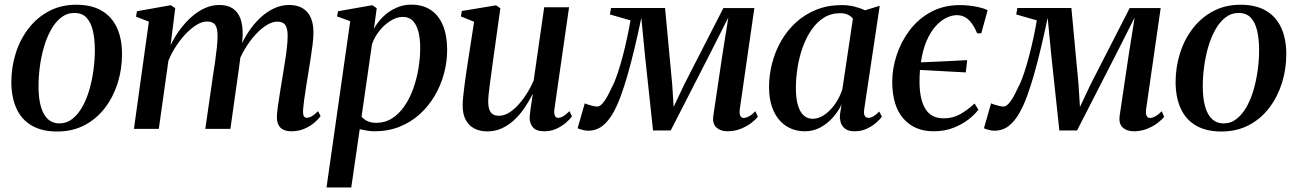

<svg xmlns="http://www.w3.org/2000/svg" viewBox="-20 -557 5610 830"><path d="M309.5 -536.5Q375.5 -536.5 419.2 -511Q463 -485.5 485.2 -437.8Q507.5 -390 507.5 -322.5Q507.5 -258 488.8 -198.2Q470 -138.5 434 -91Q398 -43.5 345.8 -16Q293.5 11.5 227 11.5Q161.5 11.5 117.5 -14Q73.5 -39.5 51.5 -87.2Q29.5 -135 29 -201Q29 -266.5 48 -326.8Q67 -387 103.5 -434.2Q140 -481.5 192 -509Q244 -536.5 309.5 -536.5ZM301.5 -501Q269.5 -501 244.2 -481.2Q219 -461.5 200.5 -428.2Q182 -395 170 -353.8Q158 -312.5 152.2 -268.5Q146.5 -224.5 146.5 -184Q146.5 -131 157 -95.2Q167.5 -59.5 187.5 -41.5Q207.5 -23.5 236.5 -23.5Q268 -23.5 293 -43.2Q318 -63 336.5 -96.2Q355 -129.5 366.8 -170.8Q378.5 -212 384.2 -255.5Q390 -299 390 -339.5Q390 -388 381.5 -424.2Q373 -460.5 353.8 -480.8Q334.5 -501 301.5 -501Z M737.5 -521.5 717.5 -362Q734.5 -397 757.2 -428Q780 -459 807.5 -483.5Q835 -508 865.5 -521.8Q896 -535.5 928.5 -535.5Q963.5 -535.5 986.2 -520.5Q1009 -505.5 1019.5 -476.2Q1030 -447 1029 -404.5Q1029 -397 1027.8 -384.8Q1026.5 -372.5 1024.5 -357.8Q1022.5 -343 1020 -327.5L1006.5 -326Q1025 -373.5 1049.5 -412Q1074 -450.5 1103.2 -478.2Q1132.5 -506 1164.5 -520.8Q1196.5 -535.5 1230 -535.5Q1280.5 -535.5 1307.8 -505.2Q1335 -475 1335 -415.5Q1335 -395 1331.5 -366Q1328 -337 1322.8 -304Q1317.5 -271 1312.5 -239Q1307.5 -210.5 1302.8 -179.8Q1298 -149 1294.5 -122.2Q1291 -95.5 1290 -77.5Q1289.5 -61.5 1293.5 -54.8Q1297.5 -48 1306 -48Q1316 -48 1327.8 -54.5Q1339.5 -61 1355 -76.5L1366 -55Q1357 -42.5 1339.5 -27.2Q1322 -12 1296.8 -0.8Q1271.5 10.5 1238.5 10.5Q1219 10.5 1205 3.8Q1191 -3 1184 -16.8Q1177 -30.5 1177 -51Q1177 -66.5 1181 -95.2Q1185 -124 1190.5 -158.5Q1196 -193 1201.5 -225.5Q1206.5 -257.5 1211.8 -290Q1217 -322.5 1220.2 -351.2Q1223.5 -380 1223.5 -400.5Q1223.5 -435 1213.2 -449.2Q1203 -463.5 1178 -463.5Q1158 -463.5 1133.8 -449Q1109.5 -434.5 1084.8 -407.8Q1060 -381 1038.2 -344.5Q1016.5 -308 1001.5 -264.5L1021.5 -335.5Q1020 -317.5 1017.8 -298.5Q1015.5 -279.5 1012.8 -260.8Q1010 -242 1007.5 -223.5L976 0H867.5L900 -225Q905 -257 909.8 -290Q914.5 -323 917.5 -351.8Q920.5 -380.5 920.5 -400Q920.5 -435.5 910.2 -449.8Q900 -464 874 -464Q854.5 -464 831.2 -450.2Q808 -436.5 784.8 -412.5Q761.5 -388.5 741.5 -358Q721.5 -327.5 708 -294.5L666.5 0H559L623.5 -463.5L568 -485L572 -508.5L718.5 -534.5Z M1391.5 253.5 1494 -465.5 1437 -486 1441.5 -508.5 1589.5 -534.5 1608.5 -521.5 1596.5 -432.5Q1612.5 -462 1637.2 -485.8Q1662 -509.5 1692.8 -523.2Q1723.5 -537 1757 -537Q1808 -537 1842.8 -513.5Q1877.5 -490 1895.2 -446.2Q1913 -402.5 1913 -341Q1913 -290 1899.5 -239.5Q1886 -189 1859.8 -144Q1833.5 -99 1795.5 -64.2Q1757.5 -29.5 1708.2 -9.5Q1659 10.5 1599.5 10.5Q1583.5 10.5 1567 7.8Q1550.5 5 1535 1.5L1498.5 253.5ZM1543 -53Q1552.5 -41 1568.2 -33.5Q1584 -26 1606.5 -26Q1645 -26 1675.5 -45.8Q1706 -65.5 1728.8 -98.8Q1751.5 -132 1766.5 -174Q1781.5 -216 1789 -261.5Q1796.5 -307 1796.5 -349.5Q1796.5 -392 1788.2 -422Q1780 -452 1763.5 -468Q1747 -484 1721.5 -484Q1695 -484 1668 -467Q1641 -450 1619.8 -423.2Q1598.5 -396.5 1588 -365.5Z M2087 11Q2054.5 11 2030.5 -1.5Q2006.5 -14 1993.2 -39Q1980 -64 1980 -100.5Q1980 -115 1982.2 -138.5Q1984.5 -162 1988 -188.5Q1991.5 -215 1995 -239.2Q1998.5 -263.5 2001 -279L2029.5 -463L1972.5 -486L1976.5 -509.5L2124.5 -534L2143 -521.5L2109.5 -281.5Q2107.5 -263 2104 -239.8Q2100.5 -216.5 2097.5 -193.2Q2094.5 -170 2092.5 -150.2Q2090.5 -130.5 2090.5 -119.5Q2090.5 -97 2095.5 -83Q2100.5 -69 2111 -62.8Q2121.5 -56.5 2138 -56.5Q2164 -56.5 2191.5 -77.2Q2219 -98 2244 -132.8Q2269 -167.5 2287 -209L2332.5 -525.5H2440L2376.5 -84Q2374.5 -66.5 2378.8 -57Q2383 -47.5 2393 -47.5Q2402.5 -47.5 2414.8 -54.5Q2427 -61.5 2441.5 -76.5L2452.5 -54.5Q2444 -41.5 2426.2 -26.2Q2408.5 -11 2384.8 -0.2Q2361 10.5 2333 10.5Q2298 10.5 2283.5 -7Q2269 -24.5 2269.5 -49Q2269.5 -52.5 2270.8 -64Q2272 -75.5 2274.2 -90.8Q2276.5 -106 2278.8 -121.5Q2281 -137 2283 -148.5L2281.5 -149Q2266 -117.5 2246 -88.5Q2226 -59.5 2201.8 -37.2Q2177.5 -15 2148.8 -2Q2120 11 2087 11Z M3124 10.5Q3094.5 10.5 3076.5 -6.2Q3058.5 -23 3064 -59L3102.5 -318L3128.5 -481.5L3052 -330L2879.5 7H2803L2767.5 -324L2752.5 -480Q2737.5 -409 2722.8 -347.2Q2708 -285.5 2693.2 -234Q2678.5 -182.5 2663.5 -141.8Q2648.5 -101 2632.5 -72.5Q2610.5 -32.5 2583.8 -12.2Q2557 8 2522 8Q2514 8 2504.2 6Q2494.5 4 2487 1.5Q2479.5 -1 2477 -3L2508 -110.5Q2512 -108 2522 -104.8Q2532 -101.5 2543.2 -99Q2554.5 -96.5 2561.5 -96.5Q2569.5 -96.5 2577.8 -103.2Q2586 -110 2594 -121.8Q2602 -133.5 2610 -148.8Q2618 -164 2625.5 -180.5Q2637.5 -202.5 2649.2 -237.5Q2661 -272.5 2671.8 -313.2Q2682.5 -354 2691.2 -394.8Q2700 -435.5 2705.5 -469L2616.5 -494.5L2621.5 -522.5H2855L2886 -191L2892 -94.5L2937.5 -191L3107 -522H3241L3178 -84.5Q3176.5 -73 3177.8 -64.5Q3179 -56 3183.5 -51.5Q3188 -47 3194.5 -47Q3205 -47 3218.5 -54.5Q3232 -62 3245.5 -76L3256 -52.5Q3247.5 -40.5 3228.2 -25.8Q3209 -11 3182.5 -0.2Q3156 10.5 3124 10.5Z M3716 -85.5Q3713 -64 3718.5 -55.8Q3724 -47.5 3734.5 -47.5Q3744 -47.5 3755.8 -54.2Q3767.5 -61 3780.5 -75L3792.5 -53Q3785 -42 3768.2 -27Q3751.5 -12 3727.5 -0.8Q3703.5 10.5 3673.5 10.5Q3640.5 10.5 3624.5 -9Q3608.5 -28.5 3611 -61.5L3618 -105.5Q3604.5 -76.5 3581 -49.8Q3557.5 -23 3526.8 -6.2Q3496 10.5 3460 10.5Q3413.5 10.5 3378.2 -12.5Q3343 -35.5 3323.8 -78.5Q3304.5 -121.5 3304.5 -181Q3304.5 -232.5 3317.8 -283.8Q3331 -335 3357 -380.2Q3383 -425.5 3421 -460.2Q3459 -495 3508.8 -515Q3558.5 -535 3619 -535Q3646.5 -535 3672.5 -528.8Q3698.5 -522.5 3719 -512.5L3783 -532ZM3667 -476Q3659.5 -486.5 3645.8 -493.2Q3632 -500 3612 -500Q3572.5 -500 3541.5 -480.5Q3510.5 -461 3487.8 -427.8Q3465 -394.5 3450 -352.5Q3435 -310.5 3427.8 -265.2Q3420.5 -220 3420.5 -177.5Q3420.5 -130 3429.8 -100.5Q3439 -71 3455.2 -57.2Q3471.5 -43.5 3492.5 -43.5Q3512.5 -43.5 3531.8 -53.5Q3551 -63.5 3568.2 -81.2Q3585.5 -99 3599.2 -122Q3613 -145 3621.5 -171.5Z M4015.5 10.5Q3934 10.5 3885.8 -43.8Q3837.5 -98 3837 -203Q3837 -260 3856 -318.2Q3875 -376.5 3912 -425.8Q3949 -475 4004 -505Q4059 -535 4130 -535Q4149.5 -535 4171.5 -532.5Q4193.5 -530 4214 -525.2Q4234.5 -520.5 4249.5 -513L4222 -413H4204Q4193 -439.5 4180 -457Q4167 -474.5 4151.2 -483Q4135.5 -491.5 4116.5 -491.5Q4094.5 -491.5 4070.5 -479.8Q4046.5 -468 4024.2 -443.2Q4002 -418.5 3985.5 -380Q3969 -341.5 3961 -287.5Q4014 -290 4062 -292Q4110 -294 4161 -297L4155 -244Q4107 -246.5 4057.8 -249.2Q4008.5 -252 3957 -254.5Q3956 -243 3955.5 -230Q3955 -217 3955 -203.5Q3955 -128.5 3980 -87Q4005 -45.5 4059.5 -45.5Q4100 -45.5 4132 -64Q4164 -82.5 4193 -109.5L4209.5 -83Q4195 -63 4167.5 -41.2Q4140 -19.5 4101.5 -4.5Q4063 10.5 4015.5 10.5Z M4880.5 10.5Q4851 10.5 4833 -6.2Q4815 -23 4820.5 -59L4859 -318L4885 -481.5L4808.5 -330L4636 7H4559.5L4524 -324L4509 -480Q4494 -409 4479.2 -347.2Q4464.5 -285.5 4449.8 -234Q4435 -182.5 4420 -141.8Q4405 -101 4389 -72.5Q4367 -32.5 4340.2 -12.2Q4313.5 8 4278.5 8Q4270.5 8 4260.8 6Q4251 4 4243.5 1.5Q4236 -1 4233.5 -3L4264.5 -110.5Q4268.5 -108 4278.5 -104.8Q4288.5 -101.5 4299.8 -99Q4311 -96.5 4318 -96.5Q4326 -96.5 4334.2 -103.2Q4342.5 -110 4350.5 -121.8Q4358.5 -133.5 4366.5 -148.8Q4374.5 -164 4382 -180.5Q4394 -202.5 4405.8 -237.5Q4417.5 -272.5 4428.2 -313.2Q4439 -354 4447.8 -394.8Q4456.5 -435.5 4462 -469L4373 -494.5L4378 -522.5H4611.5L4642.5 -191L4648.5 -94.5L4694 -191L4863.5 -522H4997.5L4934.5 -84.5Q4933 -73 4934.2 -64.5Q4935.5 -56 4940 -51.5Q4944.5 -47 4951 -47Q4961.5 -47 4975 -54.5Q4988.5 -62 5002 -76L5012.5 -52.5Q5004 -40.5 4984.8 -25.8Q4965.5 -11 4939 -0.2Q4912.5 10.5 4880.5 10.5Z M5342.5 -536.5Q5408.5 -536.5 5452.2 -511Q5496 -485.5 5518.2 -437.8Q5540.5 -390 5540.5 -322.5Q5540.5 -258 5521.8 -198.2Q5503 -138.5 5467 -91Q5431 -43.5 5378.8 -16Q5326.5 11.5 5260 11.5Q5194.5 11.5 5150.5 -14Q5106.5 -39.5 5084.5 -87.2Q5062.5 -135 5062 -201Q5062 -266.5 5081 -326.8Q5100 -387 5136.5 -434.2Q5173 -481.5 5225 -509Q5277 -536.5 5342.5 -536.5ZM5334.5 -501Q5302.5 -501 5277.2 -481.2Q5252 -461.5 5233.5 -428.2Q5215 -395 5203 -353.8Q5191 -312.5 5185.2 -268.5Q5179.5 -224.5 5179.5 -184Q5179.5 -131 5190 -95.2Q5200.5 -59.5 5220.5 -41.5Q5240.5 -23.5 5269.5 -23.5Q5301 -23.5 5326 -43.2Q5351 -63 5369.5 -96.2Q5388 -129.5 5399.8 -170.8Q5411.5 -212 5417.2 -255.5Q5423 -299 5423 -339.5Q5423 -388 5414.5 -424.2Q5406 -460.5 5386.8 -480.8Q5367.5 -501 5334.5 -501Z"/></svg>

Font: Merriweather 96pt Medium
Style: Italic
Weight: 500
Italic angle: -7.8°
Version: Version 2.101